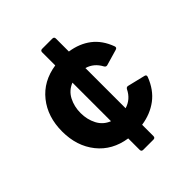

<svg xmlns="http://www.w3.org/2000/svg" viewBox="-203 -860 986 986"><g transform="rotate(-45 290.0 -367.0)"><path d="M266 0Q253 0 253 -13V-96Q153 -111 95.5 -183Q38 -255 38 -361Q38 -467 95.5 -539Q153 -611 253 -626V-721Q253 -734 266 -734H340Q353 -734 353 -721V-627Q420 -617 467 -581Q514 -545 538 -480Q543 -467 529 -463L443 -438Q432 -435 426 -446Q401 -493 353 -507V-215Q403 -230 427 -279Q433 -290 444 -287L539 -264Q552 -261 547 -248Q521 -180 471 -142.5Q421 -105 353 -95V-13Q353 0 340 0ZM172 -361Q172 -314 192 -275.5Q212 -237 253 -221V-501Q212 -485 192 -446.5Q172 -408 172 -361Z"/></g></svg>

Font: LINE Seed Sans App
Style: Bold
Weight: 700
Designer: LINE VX Design & Dalton Maag Ltd & Sandoll Inc
Foundry: Dalton Maag Ltd
Version: Version 1.003